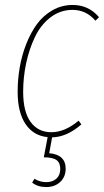

<svg xmlns="http://www.w3.org/2000/svg" viewBox="-20 -549 423 781"><path d="M275.9 -528.8Q340.8 -528.8 382.8 -479L368.2 -464.8Q330.6 -508.8 274.9 -508.8Q225.1 -508.8 185.3 -478.3Q145.5 -447.8 122.1 -398.4Q98.6 -349.1 86.4 -292Q74.2 -234.9 74.2 -175.8Q74.2 -94.7 104.5 -53Q134.8 -11.2 189 -11.2Q243.7 -11.2 299.8 -58.1L311 -43Q252.4 8.3 191.9 9.8L180.2 74.2Q247.1 80.1 247.1 137.2Q247.1 170.4 224.9 191.2Q202.6 211.9 168 211.9Q133.3 211.9 110.8 193.8L120.1 178.2Q142.6 191.9 168 191.9Q193.8 191.9 209.5 177.7Q225.1 163.6 225.1 138.2Q225.1 113.3 210.2 102.3Q195.3 91.3 158.2 90.8L173.8 8.8Q116.2 3.4 84 -44.2Q51.8 -91.8 51.8 -175.8Q51.8 -225.1 60.1 -273.9Q68.4 -322.8 86.4 -369.1Q104.5 -415.5 130.1 -450.7Q155.8 -485.8 193.4 -507.3Q231 -528.8 275.9 -528.8Z"/></svg>

Font: Fira Sans Compressed Thin
Style: Italic
Weight: 100
Width: 3
Italic angle: -8°
Designer: Carrois Corporate & Edenspiekermann AG
Foundry: Carrois Corporate GbR & Edenspiekermann AG
Version: Version 4.203;PS 004.203;hotconv 1.0.88;makeotf.lib2.5.64775